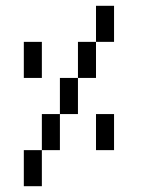

<svg xmlns="http://www.w3.org/2000/svg" viewBox="-20 -770 540 665"><path d="M62.5 -250Q62.5 -250 62.5 -125H125Q125 -125 125 -250ZM125 -250H187.5Q187.5 -250 187.5 -375H125Q125 -375 125 -250ZM312.5 -375Q312.5 -375 312.5 -250H375Q375 -250 375 -375ZM187.5 -375H250Q250 -375 250 -500H187.5Q187.5 -500 187.5 -375ZM250 -500H312.5Q312.5 -500 312.5 -625H250Q250 -625 250 -500ZM62.5 -625Q62.5 -625 62.5 -500H125Q125 -500 125 -625ZM312.5 -625H375Q375 -625 375 -750H312.5Q312.5 -750 312.5 -625Z"/></svg>

Font: BFUnifontExMono
Style: Regular
Weight: 500
Version: Version 15.0.06